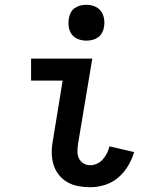

<svg xmlns="http://www.w3.org/2000/svg" viewBox="-20 -775 640 803"><path d="M358 8Q332 8 307.5 3.5Q283 -1 262 -13Q241 -25 226 -44Q211 -63 204 -86Q197 -109 196.5 -134.5Q196 -160 201 -186L242 -438H110V-530H366L306 -171Q304 -155 304 -140Q304 -125 310.5 -112Q317 -99 329.5 -91.5Q342 -84 358 -84Q372 -84 386 -90.5Q400 -97 410.5 -109Q421 -121 427.5 -134.5Q434 -148 438 -163L541 -139Q532 -109 515.5 -81Q499 -53 474 -32Q449 -11 418.5 -1.5Q388 8 358 8ZM341 -605Q323 -605 306.5 -611.5Q290 -618 280 -631.5Q270 -645 267.5 -662.5Q265 -680 268 -698Q270 -711 276 -722.5Q282 -734 293 -741.5Q304 -749 316.5 -752Q329 -755 341 -755Q359 -755 375.5 -748.5Q392 -742 402 -728.5Q412 -715 415 -697.5Q418 -680 415 -662Q413 -649 406.5 -637.5Q400 -626 389.5 -618.5Q379 -611 366.5 -608Q354 -605 341 -605Z"/></svg>

Font: Iosevka Curly Slab SmBdEx
Style: Italic
Weight: 600
Width: 7
Italic angle: -9°
Monospace: yes
Designer: Belleve Invis
Foundry: Belleve Invis
Version: Version 11.1.0; ttfautohint (v1.8.3)